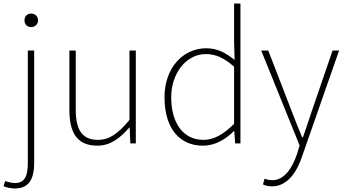

<svg xmlns="http://www.w3.org/2000/svg" viewBox="-53 -814 1958 1090"><path d="M31 256C105 256 141 211 141 110V-527H105V106C105 174 94 225 33 225C11 225 -11 218 -24 214L-33 243C-18 250 9 256 31 256ZM124 -660C144 -660 163 -675 163 -698C163 -723 144 -737 124 -737C103 -737 86 -723 86 -698C86 -675 103 -660 124 -660Z M500 13C573 13 628 -29 681 -90H683L687 0H718V-527H682V-133C617 -55 568 -20 503 -20C414 -20 377 -76 377 -192V-527H341V-188C341 -51 392 13 500 13Z M1099 13C1172 13 1231 -26 1275 -70H1277L1282 0H1312V-794H1276V-573L1279 -474C1225 -516 1181 -540 1117 -540C989 -540 881 -432 881 -262C881 -84 967 13 1099 13ZM1102 -20C985 -20 919 -118 919 -262C919 -398 1004 -507 1115 -507C1170 -507 1218 -487 1276 -435V-111C1218 -53 1163 -20 1102 -20Z M1491 244C1582 244 1635 156 1662 74L1872 -527H1835L1717 -183C1702 -138 1684 -82 1667 -35H1662C1642 -82 1620 -138 1603 -183L1470 -527H1430L1648 12L1633 61C1604 145 1559 209 1493 209C1477 209 1460 205 1449 200L1440 233C1453 240 1473 244 1491 244Z"/></svg>

Font: Noto Sans CJK KR Thin
Style: Regular
Weight: 250
Designer: Ryoko NISHIZUKA (kana & ideographs); Paul D. Hunt (Latin, Greek & Cyrillic); Wenlong ZHANG (bopomofo); Sandoll Communica
Foundry: Adobe Systems Incorporated
Version: Version 1.002;PS 1.002;hotconv 1.0.82;makeotf.lib2.5.63406